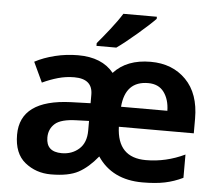

<svg xmlns="http://www.w3.org/2000/svg" viewBox="-54 -826 1016 896"><g transform="rotate(5 454.0 -378.0)"><path d="M635 -554Q523 -554 462 -487Q407 -555 295 -555Q240 -555 187 -542Q134 -529 93 -507L137 -413Q173 -430 210 -440.5Q247 -451 286 -451Q372 -451 372 -377V-337L280 -334Q43 -325 43 -161Q43 -73 94.5 -31.5Q146 10 216 10Q299 10 345 -15Q391 -40 434 -93Q503 10 645 10Q706 10 749.5 1Q793 -8 834 -28V-137Q746 -95 652 -95Q518 -95 513 -239H864V-308Q864 -425 800.5 -489.5Q737 -554 635 -554ZM632 -454Q681 -454 706 -420Q731 -386 732 -333H515Q525 -454 632 -454ZM372 -254V-209Q372 -152 339 -122.5Q306 -93 258 -93Q185 -93 185 -160Q185 -200 213 -225Q241 -250 314 -252ZM645 -766H488Q467 -732 433.5 -689.5Q400 -647 376 -619V-606H469Q506 -632 562 -680Q618 -728 645 -756Z"/></g></svg>

Font: Noto Sans UI
Style: Bold
Weight: 700
Designer: Monotype Design Team
Foundry: Monotype Imaging Inc.
Version: Version 1.901